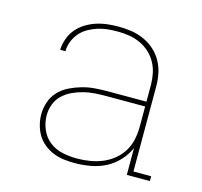

<svg xmlns="http://www.w3.org/2000/svg" viewBox="-85 -631 770 732"><g transform="rotate(15 300.0 -265.0)"><path d="M269 8Q248 8 226.5 5.5Q205 3 185 -5Q165 -13 148 -26.5Q131 -40 120 -58Q109 -76 103.5 -97Q98 -118 98 -139Q98 -164 106.5 -188.5Q115 -213 132.5 -231Q150 -249 172.5 -260Q195 -271 219.5 -278Q244 -285 269 -287Q294 -289 319 -289H473V-355Q473 -377 468.5 -399.5Q464 -422 453 -442Q442 -462 425 -477.5Q408 -493 387 -502.5Q366 -512 343.5 -515.5Q321 -519 298 -519Q278 -519 258.5 -517Q239 -515 220 -509Q201 -503 183.5 -493Q166 -483 153 -468Q140 -453 132.5 -434Q125 -415 125 -395H104Q105 -417 112.5 -438.5Q120 -460 134.5 -477.5Q149 -495 168.5 -507Q188 -519 209.5 -526Q231 -533 253.5 -535.5Q276 -538 298 -538Q324 -538 349 -534Q374 -530 397.5 -519.5Q421 -509 440 -492Q459 -475 471.5 -452.5Q484 -430 489 -405Q494 -380 494 -355V-19H564V0H473V-106Q461 -78 439 -54.5Q417 -31 389.5 -17Q362 -3 331 2.5Q300 8 269 8ZM272 -11Q297 -11 322.5 -15Q348 -19 371.5 -28.5Q395 -38 415 -54Q435 -70 448.5 -91.5Q462 -113 467.5 -138.5Q473 -164 473 -189V-270H319Q297 -270 274.5 -268.5Q252 -267 230.5 -261.5Q209 -256 188.5 -246.5Q168 -237 151.5 -221.5Q135 -206 127 -184.5Q119 -163 119 -141Q119 -112 130.5 -85Q142 -58 164.5 -40.5Q187 -23 215.5 -17Q244 -11 272 -11Z"/></g></svg>

Font: Iosevka Curly Slab ThEx
Style: Regular
Weight: 100
Width: 7
Monospace: yes
Designer: Belleve Invis
Foundry: Belleve Invis
Version: Version 11.1.0; ttfautohint (v1.8.3)